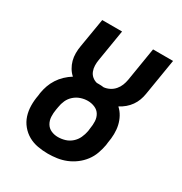

<svg xmlns="http://www.w3.org/2000/svg" viewBox="-173 -863 946 998"><g transform="rotate(30 300.0 -363.5)"><path d="M255 8Q224 8 193.5 2.5Q163 -3 137.5 -17.5Q112 -32 93 -55Q74 -78 65 -106Q56 -134 55.5 -165.5Q55 -197 61 -228L63 -245Q67 -269 75 -291.5Q83 -314 96.5 -335Q110 -356 128.5 -373.5Q147 -391 168 -404Q153 -417 142 -435.5Q131 -454 125.5 -474.5Q120 -495 120 -517.5Q120 -540 124 -562L153 -735H272L241 -546Q238 -529 238.5 -511.5Q239 -494 245 -478.5Q251 -463 263.5 -452.5Q276 -442 292 -438Q295 -438 298 -438Q301 -438 304 -438Q311 -438 319 -437.5Q327 -437 334 -436Q352 -438 368.5 -446.5Q385 -455 397 -469Q409 -483 415.5 -499.5Q422 -516 425 -533L458 -735H578L542 -516Q539 -497 532 -478Q525 -459 513 -442Q501 -425 485 -411.5Q469 -398 450 -388Q468 -372 480 -350Q492 -328 497.5 -303.5Q503 -279 502.5 -252Q502 -225 497 -199L495 -182Q490 -155 480.5 -128.5Q471 -102 453.5 -79Q436 -56 412.5 -38.5Q389 -21 363 -10.5Q337 0 309.5 4Q282 8 255 8ZM257 -93Q279 -93 300 -99.5Q321 -106 338 -121Q355 -136 364.5 -156.5Q374 -177 378 -199L380 -216Q384 -238 383 -260Q382 -282 371.5 -299.5Q361 -317 341 -325.5Q321 -334 299 -334Q278 -334 257 -327Q236 -320 219 -305Q202 -290 193 -270Q184 -250 181 -229L178 -212Q174 -190 175 -168Q176 -146 186.5 -128Q197 -110 216 -101.5Q235 -93 257 -93Z"/></g></svg>

Font: Iosevka Curly Slab ExObl
Style: Bold
Weight: 700
Width: 7
Italic angle: -9°
Monospace: yes
Designer: Belleve Invis
Foundry: Belleve Invis
Version: Version 11.0.0; ttfautohint (v1.8.3)